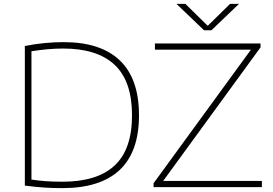

<svg xmlns="http://www.w3.org/2000/svg" viewBox="-20 -964 1404 989"><path d="M301 5Q251 5 208.5 2.2Q166 -0.5 108 -8V-727Q158.5 -737.5 210.5 -742.2Q262.5 -747 308 -747Q498.5 -747 597.2 -652.8Q696 -558.5 696 -370Q696 -182 596.5 -88.5Q497 5 301 5ZM302 -28Q480.5 -28 570.2 -111.2Q660 -194.5 660 -370Q660 -545.5 570.8 -629.8Q481.5 -714 305 -714Q266 -714 226.2 -710.5Q186.5 -707 142 -700V-39Q174.5 -34 212 -31Q249.5 -28 302 -28ZM771 0V-20L1272.5 -708H778V-740H1322V-720L820.5 -32H1329V0ZM1031 -808 889 -944H935L1050 -831L1165 -944H1211L1069 -808Z"/></svg>

Font: Encode Sans Expanded Expanded Thin
Style: Regular
Weight: 100
Width: 7
Designer: Multiple Designers
Foundry: Impallari Type
Version: Version 3.000; ttfautohint (v1.8.3) -l 8 -r 50 -G 200 -x 14 